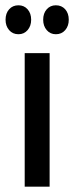

<svg xmlns="http://www.w3.org/2000/svg" viewBox="-20 -699 278 719"><path d="M72.5 0V-500H165.8V0ZM189.2 -570.8Q168.3 -570.8 155 -586.2Q141.7 -601.7 141.7 -625Q141.7 -649.2 155 -664.2Q168.3 -679.2 189.2 -679.2Q210.8 -679.2 224.2 -664.2Q237.5 -649.2 237.5 -625Q237.5 -601.7 224.2 -586.2Q210.8 -570.8 189.2 -570.8ZM49.2 -570.8Q27.5 -570.8 14.2 -586.2Q0.8 -601.7 0.8 -625Q0.8 -649.2 14.2 -664.2Q27.5 -679.2 49.2 -679.2Q70 -679.2 83.3 -664.2Q96.7 -649.2 96.7 -625Q96.7 -601.7 83.3 -586.2Q70 -570.8 49.2 -570.8Z"/></svg>

Font: Funnel Display
Style: Regular
Weight: 400
Designer: NORD ID, Kristian Moeller
Foundry: Dicotype
Version: Version 1.000